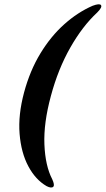

<svg xmlns="http://www.w3.org/2000/svg" viewBox="-20 -746 485 882"><path d="M90.5 -321Q117.5 -421.5 165.5 -500.5Q213.5 -579.5 275.5 -634.8Q337.5 -690 405.5 -719.5Q436.5 -731 443.5 -723Q451.5 -713.5 426.5 -688.5Q359 -626 303 -527.5Q247 -429 214 -306Q180 -181 184 -82.5Q188 16 220 77.5Q232 104 225 111.5Q216.5 120.5 194 109Q143 79.5 110 17.5Q77 -44.5 70 -131.2Q63 -218 90.5 -321Z"/></svg>

Font: Fraunces 144pt Soft
Style: Bold Italic
Weight: 700
Italic angle: -16°
Version: Version 1.000;[b76b70a41]